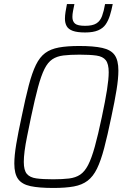

<svg xmlns="http://www.w3.org/2000/svg" viewBox="-20 -924 622 952"><path d="M245 8Q174 8 131.5 -1Q89 -10 70 -36Q51 -62 51 -113Q51 -152 60.5 -209Q70 -266 87 -344Q106 -437 122.5 -500Q139 -563 158 -602Q177 -641 204 -661Q231 -681 272 -688.5Q313 -696 373 -696Q444 -696 487 -686.5Q530 -677 548.5 -651Q567 -625 567 -574Q567 -535 558 -479Q549 -423 532 -344Q513 -252 496.5 -189.5Q480 -127 461 -88Q442 -49 414.5 -28Q387 -7 346 0.5Q305 8 245 8ZM243 -35Q290 -35 322.5 -39Q355 -43 377.5 -58Q400 -73 417 -106Q434 -139 450 -196.5Q466 -254 485 -344Q502 -424 510.5 -478Q519 -532 519 -566Q519 -607 504.5 -625.5Q490 -644 458 -648.5Q426 -653 374 -653Q327 -653 294.5 -649Q262 -645 239.5 -630Q217 -615 200.5 -582Q184 -549 168.5 -491.5Q153 -434 134 -344Q123 -290 114.5 -248.5Q106 -207 102 -175.5Q98 -144 98 -121Q98 -80 113 -62Q128 -44 160 -39.5Q192 -35 243 -35ZM402 -763Q363 -763 341 -771Q319 -779 310.5 -794.5Q302 -810 302 -831Q302 -847 305 -865.5Q308 -884 312 -904H349Q345 -885 342 -869Q339 -853 339 -840Q339 -818 352 -807Q365 -796 402 -796Q439 -796 458 -808Q477 -820 486 -844.5Q495 -869 501 -904H539Q533 -873 525 -847.5Q517 -822 504 -803Q491 -784 466.5 -773.5Q442 -763 402 -763Z"/></svg>

Font: Saira SemiCondensed ExtraLight
Style: Italic
Weight: 250
Width: 4
Italic angle: -12°
Designer: Hector Gatti with collaboration of the Omnibus-Type team
Foundry: Omnibus-Type
Version: Version 1.101